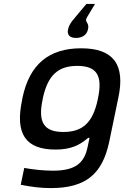

<svg xmlns="http://www.w3.org/2000/svg" viewBox="-20 -756 635 982"><path d="M95 -256 93 -244C56 -70 112 9 264 9C346 9 390 -16 431 -51H438L428 -4C411 80 363 117 250 117C205 117 148 111 104 103L86 189C141 200 189 206 240 206C420 206 503 133 538 -28L585 -255C622 -426 560 -509 395 -509C230 -509 131 -427 95 -256ZM198 -247 199 -253C224 -370 276 -419 375 -419C475 -419 506 -370 481 -253L480 -247C455 -130 404 -81 304 -81C205 -81 173 -130 198 -247ZM328 -606C322 -578 336 -562 369 -562C402 -562 424 -578 430 -606C439 -641 410 -642 424 -666L466 -736H422L350 -650C337 -632 331 -620 329 -608Z"/></svg>

Font: LT Wave Text Medium Italic
Style: Regular
Weight: 500
Designer: Daniel Lyons
Version: Version 2.5 (Glyphs App)